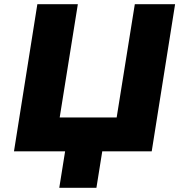

<svg xmlns="http://www.w3.org/2000/svg" viewBox="-20 -725 875 920"><path d="M264 175 292 0H47L159 -705H353L266 -162H539L626 -705H819L707 0H470L442 175Z"/></svg>

Font: Nunito Sans 6pt Black
Style: Italic
Weight: 900
Italic angle: -9°
Version: Version 3.101;gftools[0.9.27]